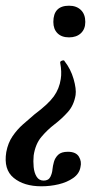

<svg xmlns="http://www.w3.org/2000/svg" viewBox="-37 -378 384 673"><path d="M189 -164Q211 -136 221 -101Q231 -66 228 -45Q222 -9 201 14.5Q180 38 154.5 57.5Q129 77 108 102Q87 127 81 167Q79 187 81 207.5Q83 228 91.5 241.5Q100 255 116 255Q133 255 139.5 242Q146 229 147 215Q148 204 152 189.5Q156 175 167 164.5Q178 154 201 154Q229 154 239.5 171Q250 188 245 208Q241 231 219.5 246Q198 261 168.5 268Q139 275 108 275Q47 275 11 245.5Q-25 216 -15 155Q-9 123 7 99.5Q23 76 44 57.5Q65 39 85 22Q132 -13 151.5 -40Q171 -67 176 -101Q178 -113 177.5 -127.5Q177 -142 174 -158Q173 -163 180.5 -165.5Q188 -168 189 -164ZM205 -358Q231 -358 246.5 -343Q262 -328 262 -301Q262 -276 246.5 -261.5Q231 -247 205 -247Q179 -247 164.5 -261.5Q150 -276 150 -301Q150 -358 205 -358Z"/></svg>

Font: Cormorant Infant Light
Style: Italic
Weight: 300
Italic angle: -10°
Designer: Christian Thalmann (Catharsis Fonts)
Foundry: Catharsis Fonts
Version: Version 4.001